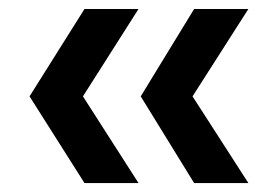

<svg xmlns="http://www.w3.org/2000/svg" viewBox="-20 -434 604 425"><path d="M167 -28.8 45.4 -220.7 167 -414.1H286.6L163.6 -220.7L286.6 -28.8ZM409.7 -28.8 291.5 -220.7 409.7 -414.1H529.8L406.2 -220.7L529.8 -28.8Z"/></svg>

Font: Kameron SemiBold
Style: Regular
Weight: 600
Designer: Vernon Adams
Foundry: Vernon Adams
Version: Version 1.100